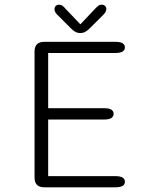

<svg xmlns="http://www.w3.org/2000/svg" viewBox="-20 -797 659 817"><path d="M511.5 -595.5Q511.5 -571.5 471 -571.5H185V-336.5H424.5Q445 -336.5 454.2 -330.2Q463.5 -324 463.5 -312.5Q463.5 -301.5 454.2 -295Q445 -288.5 424.5 -288.5H185V-47.5H471Q511.5 -47.5 511.5 -23.5Q511.5 0 471 0H168.5Q127 0 127 -41.5V-578Q127 -619 168.5 -619H471Q511.5 -619 511.5 -595.5ZM421 -735.5 365 -679.5Q353.5 -668 344 -662.2Q334.5 -656.5 321.5 -656.5Q309 -656.5 299.2 -662.2Q289.5 -668 278.5 -679.5L222.5 -735.5Q212 -746.5 212 -758Q212 -766.5 217.2 -771.8Q222.5 -777 231 -777Q240 -777 246 -772.5Q252 -768 260 -758.5L322 -693.5L383.5 -758.5Q391.5 -767 397.8 -772Q404 -777 412.5 -777Q421.5 -777 427 -771.8Q432.5 -766.5 432.5 -759Q432.5 -754 430 -748Q427.5 -742 421 -735.5Z"/></svg>

Font: Sono ExtraLight Monospace Light
Style: Regular
Weight: 300
Version: Version 2.112